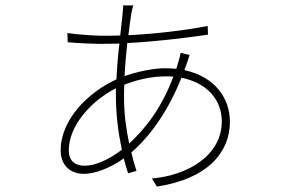

<svg xmlns="http://www.w3.org/2000/svg" viewBox="-20 -663 1040 709"><path d="M457 -133C446 -185 438 -242 438 -303C438 -319 438 -334 439 -350C481 -367 536 -381 592 -381C602 -381 611 -381 620 -380C580 -272 522 -192 457 -133ZM293 -51C259 -51 234 -67 234 -108C234 -199 317 -291 408 -337C408 -326 408 -315 408 -305C408 -241 417 -171 430 -110C380 -72 330 -51 293 -51ZM647 -468C646 -462 643 -449 641 -442C638 -431 634 -420 631 -409C617 -410 604 -411 589 -411C550 -411 491 -400 440 -382C442 -425 446 -467 450 -504C549 -509 659 -522 748 -535L747 -567C657 -550 554 -538 454 -533C458 -566 462 -594 465 -613C467 -623 470 -637 472 -643H435C435 -637 434 -627 433 -615C431 -595 428 -566 424 -532C400 -531 377 -531 354 -531C333 -531 257 -536 229 -541L230 -507C259 -504 327 -501 354 -501C375 -501 398 -502 421 -502C416 -461 412 -415 410 -370C305 -322 204 -221 204 -108C204 -53 239 -21 290 -21C331 -21 388 -43 437 -78C442 -58 448 -39 453 -23L484 -32C477 -53 471 -75 465 -100C538 -163 603 -258 650 -376C745 -357 799 -294 799 -215C799 -88 672 -15 541 -4L559 26C751 -3 829 -104 829 -213C829 -300 774 -380 661 -404C665 -415 669 -426 673 -438C676 -447 678 -454 680 -460Z"/></svg>

Font: Noto Sans CJK Thin
Style: Regular
Weight: 100
Designer: Ryoko NISHIZUKA (kana & ideographs); Paul D. Hunt (Latin, Greek & Cyrillic); Wenlong ZHANG (bopomofo); Sandoll Communica
Foundry: Adobe Systems Incorporated
Version: Version 1.000;PS 1;hotconv 1.0.78;makeotf.lib2.5.61930